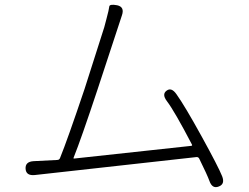

<svg xmlns="http://www.w3.org/2000/svg" viewBox="-20 -766 1040 803"><path d="M895 14Q868 25 856 -9Q847 -34 813 -103Q809 -110 801 -109L126 -34Q89 -30 87 -60Q85 -90 121 -92L219 -97Q228 -97 231 -105Q262 -181 334 -395L416 -652Q421 -669 425 -686Q436 -727 437 -738.5Q438 -750 470 -744Q502 -737 490 -702L388 -392Q319 -184 288 -107Q286 -102 291 -103L780 -156Q785 -157 783 -161Q710 -301 678 -343Q656 -372 677 -387Q697 -402 718 -372Q753 -323 823 -196Q893 -69 909 -29Q922 4 895 14Z"/></svg>

Font: Resource Han Rounded CN Light
Style: Regular
Weight: 300
Designer: Cyano Hao (round all glyphs); Ryoko NISHIZUKA 西塚涼子 (kana, bopomofo & ideographs); Paul D. Hunt (Latin, Greek & Cyrillic)
Foundry: Cyano Hao
Version: 0.990